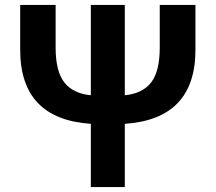

<svg xmlns="http://www.w3.org/2000/svg" viewBox="-20 -760 877 780"><path d="M629 -740H774V-558Q774 -276 487 -257V0H349V-257Q62 -276 62 -558V-740H206V-567Q206 -470 241.5 -425Q277 -380 349 -373V-740H487V-373Q559 -380 594 -425Q629 -470 629 -567Z"/></svg>

Font: Noto Sans Korean Bold
Style: Bold
Weight: 700
Designer: Ryoko NISHIZUKA  (kana & ideographs); Paul D. Hunt (Latin, Greek & Cyrillic); Wenlong ZHANG  (bopomofo); Sandoll Communi
Foundry: Adobe Systems Incorporated
Version: Version 1.000;PS 1;hotconv 1.0.78;makeotf.lib2.5.61930